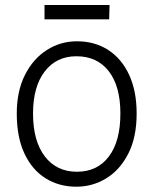

<svg xmlns="http://www.w3.org/2000/svg" viewBox="-20 -716 594 744"><path d="M276 7.5Q209 7.5 156.8 -25Q104.5 -57.5 74.8 -120.8Q45 -184 45 -276Q45 -363 76.8 -425.8Q108.5 -488.5 161.5 -522.2Q214.5 -556 278 -556Q347.5 -556 399.5 -522.2Q451.5 -488.5 480.5 -425.8Q509.5 -363 509.5 -276Q509.5 -184 477.2 -120.8Q445 -57.5 391.8 -25Q338.5 7.5 276 7.5ZM278 -50.5Q357.5 -50.5 402 -109.8Q446.5 -169 446.5 -276Q446.5 -382 401.5 -440Q356.5 -498 276 -498Q198.5 -498 153.2 -439Q108 -380 108 -276Q108 -170 153.5 -110.2Q199 -50.5 278 -50.5ZM152.5 -641V-696.5H404.5L403 -641Z"/></svg>

Font: Spline Sans Light
Style: Regular
Weight: 300
Designer: Eben Sorkin, Mirko Velimirovic
Foundry: Sorkin Type
Version: Version 1.000; ttfautohint (v1.8.3)